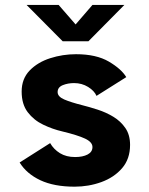

<svg xmlns="http://www.w3.org/2000/svg" viewBox="-20 -726 590 758"><path d="M274.5 11Q193.5 11 139.2 -14.5Q85 -40 57.5 -84.5L178 -161Q192 -136.5 216.8 -121.2Q241.5 -106 276.5 -106Q306.5 -106 325.8 -116Q345 -126 345 -145.5Q345 -165 315.8 -178.8Q286.5 -192.5 226.5 -207Q187.5 -216 150.5 -233.8Q113.5 -251.5 89.5 -283Q65.5 -314.5 65.5 -364.5Q65.5 -415 97.2 -447.8Q129 -480.5 178.2 -496.2Q227.5 -512 280 -512Q360 -512 409.8 -482.8Q459.5 -453.5 478.5 -421.5L361 -347.5Q352.5 -367.5 327.8 -382.8Q303 -398 272.5 -398Q248 -398 227.8 -389.8Q207.5 -381.5 207.5 -362.5Q207.5 -344.5 233.8 -333.2Q260 -322 305.5 -310.5Q333.5 -303.5 366 -293Q398.5 -282.5 427.5 -265Q456.5 -247.5 475 -220.5Q493.5 -193.5 493.5 -154Q493.5 -98.5 462 -62Q430.5 -25.5 380.2 -7.2Q330 11 274.5 11ZM85 -706.5H211.5L278.5 -629.5L345 -706.5H471L329 -563H227.5Z"/></svg>

Font: Trispace SemiCondensed
Style: Bold
Weight: 700
Width: 4
Designer: Tyler Finck
Foundry: Etcetera Type Company
Version: Version 1.210; ttfautohint (v1.8.3)